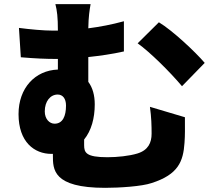

<svg xmlns="http://www.w3.org/2000/svg" viewBox="-20 -838 1040 922"><path d="M743 -731 641 -630C700 -588 796 -493 854 -424L963 -536C918 -589 808 -692 743 -731ZM242 -244C218 -244 195 -266 195 -303C195 -352 222 -384 257 -384C281 -384 297 -365 297 -331C297 -280 281 -244 242 -244ZM435 -337C435 -380 425 -417 404 -445V-564C459 -570 518 -578 575 -591V-736C517 -720 459 -709 404 -702C405 -758 410 -789 415 -818H246C254 -787 258 -756 258 -691H234C189 -691 124 -697 71 -704L80 -563C150 -557 203 -555 245 -555H258V-504C148 -500 69 -415 69 -290C69 -156 145 -99 227 -99H234V-92C234 -25 233 64 485 64C554 64 662 57 708 41C837 0 860 -64 866 -152C869 -194 868 -216 868 -275L700 -325C707 -275 708 -235 708 -196C708 -153 692 -117 640 -101C601 -89 543 -83 496 -83C393 -83 384 -105 384 -141V-168C419 -211 435 -271 435 -337Z"/></svg>

Font: Noto Sans CJK TC Black
Style: Regular
Weight: 900
Designer: Ryoko NISHIZUKA 西塚涼子 (kana, bopomofo & ideographs); Paul D. Hunt (Latin, Greek & Cyrillic); Sandoll Communications 산돌커뮤니
Foundry: Adobe
Version: Version 2.004;hotconv 1.0.118;makeotfexe 2.5.65603